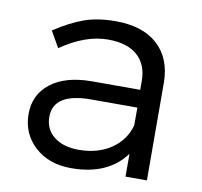

<svg xmlns="http://www.w3.org/2000/svg" viewBox="-65 -599 707 672"><g transform="rotate(10 288.5 -263.0)"><path d="M247.1 -308.1H419.9V-338.9Q419.9 -397.5 383.8 -429.7Q347.7 -461.9 278.8 -461.9Q198.7 -461.9 111.8 -401.9L79.1 -459Q134.8 -495.6 182.6 -512.7Q230.5 -529.8 293.9 -529.8Q390.6 -529.8 443.4 -481.7Q496.1 -433.6 497.1 -348.1L498 0H421.9V-81.1Q359.4 3.9 229 3.9Q148.9 3.9 99.4 -42Q49.8 -87.9 49.8 -157.2Q49.8 -226.6 102.3 -267.1Q154.8 -307.6 247.1 -308.1ZM123 -160.2Q123 -116.2 155.8 -90.1Q188.5 -64 244.1 -64Q311 -64 358.4 -95.7Q405.8 -127.4 420.9 -182.1V-245.1H256.8Q123 -245.1 123 -160.2Z"/></g></svg>

Font: Montserrat Light
Style: Regular
Weight: 300
Designer: Julieta Ulanovsky
Foundry: Julieta Ulanovsky
Version: Version 1.000;PS 002.000;hotconv 1.0.70;makeotf.lib2.5.58329